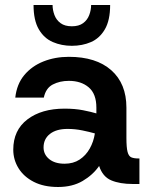

<svg xmlns="http://www.w3.org/2000/svg" viewBox="-20 -735 595 767"><path d="M212 12Q155 12 115 -8.5Q75 -29 54 -63Q33 -97 33 -137Q33 -215 89.5 -258Q146 -301 238 -301Q280 -301 312.5 -294.5Q345 -288 365 -282V-305Q365 -360 334.5 -386Q304 -412 255 -412Q219 -412 191 -397.5Q163 -383 155 -345H41Q47 -399 77 -435Q107 -471 153.5 -489.5Q200 -508 255 -508Q364 -508 424.5 -454.5Q485 -401 485 -305V-184Q485 -146 489.5 -128.5Q494 -111 504.5 -106.5Q515 -102 532 -102H537V0H510Q459 0 424.5 -14.5Q390 -29 376 -72Q351 -36 310 -12Q269 12 212 12ZM238 -81Q273 -81 298 -97.5Q323 -114 338.5 -141.5Q354 -169 359 -202Q338 -208 309 -214Q280 -220 250 -220Q205 -220 179.5 -200Q154 -180 154 -146Q154 -118 176.5 -99.5Q199 -81 238 -81ZM267 -552Q226 -552 191 -567Q156 -582 135 -618Q114 -654 114 -715H190Q190 -695 197.5 -675Q205 -655 222 -642.5Q239 -630 267 -630Q295 -630 312 -642.5Q329 -655 336.5 -675Q344 -695 344 -715H420Q420 -654 399 -618Q378 -582 343.5 -567Q309 -552 267 -552Z"/></svg>

Font: Host Grotesk SemiBold
Style: Regular
Weight: 600
Designer: Doukan Karapınar
Foundry: Element Type
Version: Version 1.003